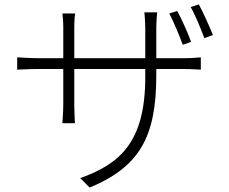

<svg xmlns="http://www.w3.org/2000/svg" viewBox="-20 -804 1040 871"><path d="M847 -614C832 -655 803 -720 784 -754L748 -743C767 -706 794 -643 809 -601ZM689 -540V-673C689 -711 693 -744 693 -748H635C635 -744 639 -711 639 -673V-540H317V-682C317 -713 320 -739 321 -743H263C264 -739 267 -710 267 -681V-540H153C116 -540 62 -544 58 -544V-488C63 -488 114 -491 153 -491H267V-327C267 -293 263 -249 263 -245H320C320 -249 317 -295 317 -327V-491H639V-454C639 -154 519 -59 344 4L387 47C611 -47 689 -180 689 -461V-491H811C850 -491 887 -488 891 -488V-544C886 -543 850 -540 811 -540ZM845 -772C866 -736 890 -676 907 -631L946 -645C929 -687 901 -749 882 -784Z"/></svg>

Font: Noto Sans T Chinese Light
Style: Regular
Weight: 300
Designer: Ryoko NISHIZUKA (kana & ideographs); Paul D. Hunt (Latin, Greek & Cyrillic); Wenlong ZHANG (bopomofo); Sandoll Communica
Foundry: Adobe Systems Incorporated
Version: Version 1.000;PS 1;hotconv 1.0.78;makeotf.lib2.5.61930